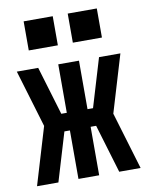

<svg xmlns="http://www.w3.org/2000/svg" viewBox="-83 -797 667 858"><g transform="rotate(-10 250.0 -368.0)"><path d="M485 0H388L322 -220H297V0H203V-220H178L112 0H15L93 -260L15 -520H112L178 -300H203V-520H297V-300H322L388 -520H485L407 -260ZM416 -604H284V-736H416ZM216 -604H84V-736H216Z"/></g></svg>

Font: Iosevka SS04
Style: Bold
Weight: 700
Monospace: yes
Designer: Belleve Invis
Foundry: Belleve Invis
Version: Version 19.0.0; ttfautohint (v1.8.4)